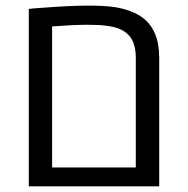

<svg xmlns="http://www.w3.org/2000/svg" viewBox="-20 -660 665 680"><path d="M82 0V-628.4Q87.9 -629.4 101.6 -630.4Q115.2 -631.3 135.7 -632.8Q228.5 -640.1 292.5 -640.1Q349.6 -640.1 384.8 -635Q419.9 -629.9 451.2 -616.7Q479.5 -604.5 498.5 -586.2Q517.6 -567.9 529.8 -538.6Q543.9 -503.9 543.9 -454.6V0ZM164.6 -66.9H460.9V-456.1Q460.9 -517.1 427.2 -543.5Q402.8 -563.5 356.4 -568.8Q333 -572.3 287.1 -572.3Q264.6 -572.3 233.9 -570.8Q203.1 -569.3 164.6 -566.4Z"/></svg>

Font: Open Sans
Style: Regular
Weight: 400
Designer: Monotype Design Team
Foundry: Monotype Imaging Inc.
Version: Version 3.000; ttfautohint (v1.8.4)